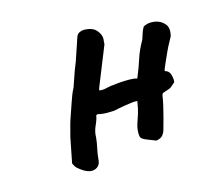

<svg xmlns="http://www.w3.org/2000/svg" viewBox="-69 -480 613 565"><g transform="rotate(-15 237.5 -197.5)"><path d="M403 -365Q417 -373 436 -370.5Q455 -368 467 -354.5Q479 -341 472 -316Q470 -312 463.5 -300.5Q457 -289 450 -273.5Q443 -258 437 -244.5Q431 -231 429 -225V-222Q442 -219 445.5 -205Q449 -191 447 -183Q438 -175 433.5 -171.5Q429 -168 415 -164Q411 -163 408 -161.5Q405 -160 404 -156Q402 -142 398 -124.5Q394 -107 389 -88.5Q384 -70 380 -56Q378 -48 372 -40.5Q366 -33 352 -31Q332 -39 324 -42Q316 -45 310 -50Q306 -55 306.5 -68.5Q307 -82 311 -94Q316 -109 320 -121Q324 -133 328 -158Q320 -159 309.5 -157.5Q299 -156 288.5 -154.5Q278 -153 269 -151Q260 -149 255 -148Q249 -148 240 -147.5Q231 -147 221.5 -148Q212 -149 204 -151L200 -148Q199 -138 191 -120.5Q183 -103 183 -86Q182 -73 178 -54.5Q174 -36 173 -22Q172 0 153 5Q134 10 107 -13Q103 -16 100.5 -20Q98 -24 95 -30L110 -106Q114 -120 117 -132.5Q120 -145 124 -157Q132 -179 140 -203.5Q148 -228 157 -245Q158 -248 161 -256.5Q164 -265 167.5 -275.5Q171 -286 174 -294Q177 -302 178 -304Q182 -313 188 -331.5Q194 -350 200 -367Q206 -384 206 -385Q209 -394 216 -397.5Q223 -401 229 -401Q256 -401 268 -387Q280 -373 279 -359Q278 -353 278 -348Q278 -343 276 -340L229 -223L228 -217Q238 -215 251.5 -218.5Q265 -222 275 -222Q280 -223 293 -224Q306 -225 321 -225Q336 -225 345 -222Q358 -253 365.5 -277Q373 -301 389 -329Q390 -331 393.5 -343Q397 -355 403 -365Z"/></g></svg>

Font: Caveat SemiBold
Style: Regular
Weight: 600
Designer: Pablo Impallari
Foundry: Pablo Impallari
Version: Version 2.000